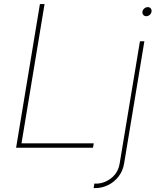

<svg xmlns="http://www.w3.org/2000/svg" viewBox="-20 -748 796 972"><path d="M61.5 0 182.1 -727.5H205.6L88.9 -22.5H454.6L450.7 0ZM688.5 -539.1H710.9L608.4 79.1Q602.1 117.7 580.1 145.8Q558.1 173.8 527.3 189Q496.6 204.1 462.9 204.1H454.1L457.5 181.6H466.3Q506.8 181.6 542.5 154.3Q578.1 127 585.9 79.1ZM720.2 -666Q710.9 -666 705.3 -672.9Q699.7 -679.7 701.2 -689Q702.6 -698.7 710.7 -705.3Q718.8 -711.9 728.5 -711.9Q737.8 -711.9 743.2 -705.3Q748.5 -698.7 747.1 -689Q745.6 -679.2 737.8 -672.6Q730 -666 720.2 -666Z"/></svg>

Font: Inter 18pt Thin
Style: Italic
Weight: 250
Italic angle: -9.3988°
Version: Version 4.001;git-66647c0bb